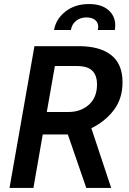

<svg xmlns="http://www.w3.org/2000/svg" viewBox="-20 -928 638 948"><path d="M150 -700H370Q473 -700 529 -656Q585 -612 585 -522Q585 -441 542 -384.5Q499 -328 431 -295L529 0H406L315 -264H191L145 0H27ZM317 -375Q379 -375 419 -411Q459 -447 459 -511Q459 -556 435.5 -579Q412 -602 359 -602H251L211 -375ZM419 -908Q481 -908 515 -878.5Q549 -849 549 -803Q549 -794 547 -780H463Q465 -790 465 -794Q465 -817 449.5 -829.5Q434 -842 407 -842Q377 -842 356 -825.5Q335 -809 330 -780H247Q256 -834 303 -871Q350 -908 419 -908Z"/></svg>

Font: Cabin SemiBold
Style: Italic
Weight: 600
Italic angle: -7°
Designer: Pablo Impallari
Foundry: Pablo Impallari. http://www.impallari.com Igino Marini. http://www.ikern.com
Version: Version 2.200